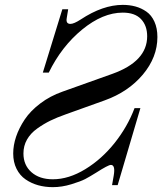

<svg xmlns="http://www.w3.org/2000/svg" viewBox="-20 -750 666 788"><path d="M235.8 -711.9H259.8L253.9 -675.8Q249.5 -651.9 269 -651.9Q283.2 -651.9 311 -669.9Q401.9 -730 483.9 -730Q511.7 -730 535.9 -723.4Q560.1 -716.8 580.8 -702.4Q601.6 -688 613.8 -661.1Q626 -634.3 626 -598.1Q626 -515.1 566.2 -443.8Q506.3 -372.6 409.2 -337.9L250 -280.8Q213.9 -268.1 186.8 -254.9Q159.7 -241.7 132.6 -222.4Q105.5 -203.1 90.8 -177.2Q76.2 -151.4 76.2 -120.1Q76.2 -72.3 109.1 -43.2Q142.1 -14.2 196.8 -14.2Q262.2 -14.2 330.1 -55.7Q397.9 -97.2 450.7 -163.6Q503.4 -230 532.2 -306.2H556.2L462.9 9.8H439.9L446.8 -29.8Q454.1 -73.2 435.1 -73.2Q424.3 -73.2 374 -41Q348.1 -24.9 329.6 -15.1Q311 -5.4 272.5 6.3Q233.9 18.1 196.8 18.1Q165 18.1 136.7 10.3Q108.4 2.4 85 -13.7Q61.5 -29.8 47.9 -57.1Q34.2 -84.5 34.2 -120.1Q34.2 -153.8 46.1 -189.2Q58.1 -224.6 81.5 -259.8Q105 -294.9 145.3 -325.4Q185.5 -356 236.8 -374L440.9 -446.8Q584 -498 584 -601.1Q584 -645 558.8 -671.6Q533.7 -698.2 483.9 -698.2Q401.9 -698.2 317.1 -628.7Q232.4 -559.1 180.2 -452.1H155.8Z"/></svg>

Font: Flanker Steampunk
Style: Italic
Weight: 400
Italic angle: -12°
Designer: Alexey Kryukov, Leonardo Di Lena
Foundry: Alexey Kryukov, Leonardo Di Lena
Version: 1.210